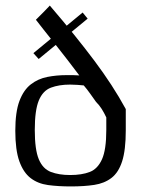

<svg xmlns="http://www.w3.org/2000/svg" viewBox="-20 -666 511 690"><path d="M100 -475 277 -621 295 -599 119 -454ZM35 -196Q35 -264 50 -303.5Q65 -343 91 -363Q117 -383 150 -389.5Q183 -396 219 -396Q231 -396 242 -396Q253 -396 265 -395Q246 -420 223.5 -449.5Q201 -479 178.5 -507Q156 -535 137.5 -558.5Q119 -582 109 -595Q114 -600 121.5 -607.5Q129 -615 136.5 -622.5Q144 -630 150 -636.5Q156 -643 159 -646Q207 -590 246.5 -541Q286 -492 319 -448Q352 -404 380 -361Q408 -318 432 -274Q432 -266 432 -252Q432 -238 432 -223.5Q432 -209 432 -197Q432 -127 419 -86.5Q406 -46 380.5 -26.5Q355 -7 318.5 -1.5Q282 4 235 4Q189 4 152.5 -1Q116 -6 90 -26Q64 -46 49.5 -86.5Q35 -127 35 -196ZM362 -244Q354 -261 345.5 -274.5Q337 -288 325 -300Q315 -314 304 -329.5Q293 -345 281 -359Q271 -360 258.5 -361Q246 -362 232 -362Q192 -362 163 -351Q134 -340 119.5 -305Q105 -270 105 -199Q105 -128 119.5 -93.5Q134 -59 163 -48Q192 -37 232 -37Q274 -37 302.5 -48Q331 -59 346.5 -93.5Q362 -128 362 -199Q362 -205 362 -213.5Q362 -222 362 -230Q362 -238 362 -244Z"/></svg>

Font: Genos
Style: Regular
Weight: 400
Designer: Robert E. Leuschke
Foundry: Robert E. Leuschke
Version: Version 1.010